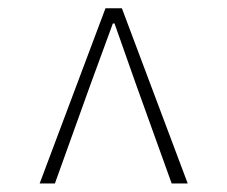

<svg xmlns="http://www.w3.org/2000/svg" viewBox="-20 -756 540 456"><path d="M74.2 -320.3 230.5 -736.3H269.5L425.8 -320.3H387.7L303.7 -553.7L252 -700.2H248L194.3 -553.7L110.4 -320.3Z"/></svg>

Font: Gen Shin Gothic Monospace ExtraLight
Style: Regular
Weight: 200
Designer: [Source Han Sans]
Ryoko NISHIZUKA  (kana & ideographs); Paul D. Hunt (Latin, Greek & Cyrillic); Wenlong ZHANG  (bopomofo
Version: Version 1.002.20150607